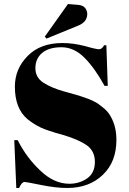

<svg xmlns="http://www.w3.org/2000/svg" viewBox="-20 -925 640 955"><path d="M325 -11C274 -11 226 -33 181 -76C135 -119 97 -170 68 -228C68 -228 51 -228 51 -228C51 -228 61 10 61 10C61 10 75 10 75 10C75 10 75 10 75 10C84 -10 93 -20 102 -20C102 -20 102 -20 102 -20C107 -20 135 -15 184 -5C233 5 276 10 314 10C314 10 314 10 314 10C387 10 447 -12 492 -56C537 -99 559 -157 559 -229C559 -229 559 -229 559 -229C559 -273 550 -311 532 -343C532 -343 532 -343 532 -343C525 -357 515 -370 502 -382C489 -393 476 -403 465 -411C453 -418 438 -426 420 -433C401 -440 386 -445 374 -449C361 -453 335 -460 296 -471C257 -482 224 -496 197 -513C170 -530 156 -554 156 -586C156 -617 167 -643 190 -662C213 -681 245 -690 286 -690C327 -690 365 -673 400 -638C435 -603 468 -556 500 -498C500 -498 516 -498 516 -498C516 -498 509 -700 509 -700C509 -700 498 -700 498 -700C498 -700 498 -700 498 -700C491 -687 482 -680 473 -680C464 -680 440 -685 402 -696C363 -706 326 -711 291 -711C291 -711 291 -711 291 -711C218 -711 160 -690 118 -647C75 -604 54 -553 54 -494C54 -494 54 -494 54 -494C54 -421 75 -368 116 -333C116 -333 116 -333 116 -333C137 -316 159 -302 182 -291C205 -280 242 -268 293 -254C344 -239 383 -222 411 -203C438 -184 452 -156 452 -120C452 -83 439 -56 414 -38C388 -20 358 -11 325 -11C325 -11 325 -11 325 -11ZM211 -733C211 -733 370 -798 370 -798C370 -798 370 -798 370 -798C399 -810 414 -829 414 -856C414 -856 414 -856 414 -856C414 -867 410 -877 403 -886C395 -895 383 -900 366 -901C366 -901 318 -905 318 -905C318 -905 203 -743 203 -743C203 -743 211 -733 211 -733Z"/></svg>

Font: Abril Fatface Utterance
Style: Regular
Weight: 500
Designer: Veronika Burian, Jos Scaglione
Foundry: TypeTogether
Version: ""